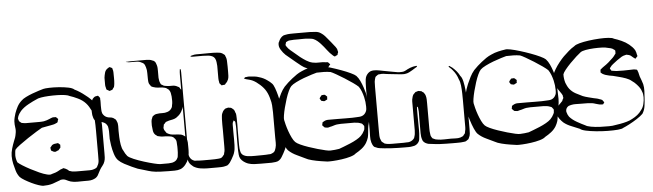

<svg xmlns="http://www.w3.org/2000/svg" viewBox="-58 -1018 4455 1309"><g transform="rotate(-5 2169.5 -363.0)"><path d="M257 69Q241 74 224 76Q207 78 190 78Q179 77 158 70Q137 63 113 51.5Q89 40 68 27.5Q47 15 36 4Q20 -16 12.5 -41.5Q5 -67 0 -89Q-6 -115 -6 -143Q-6 -166 2 -193.5Q10 -221 19 -243Q24 -254 28 -266Q32 -278 34 -291Q39 -313 35.5 -334Q32 -355 33 -377Q34 -391 37.5 -404.5Q41 -418 45 -431Q53 -454 64.5 -475.5Q76 -497 95 -514Q106 -525 127 -535.5Q148 -546 172 -555Q196 -564 217 -570.5Q238 -577 249 -580Q260 -583 289.5 -584Q319 -585 354.5 -582.5Q390 -580 419.5 -574Q449 -568 460 -557Q479 -548 496.5 -536.5Q514 -525 530 -512Q549 -498 566.5 -481Q584 -464 596 -443Q609 -428 615 -399.5Q621 -371 623.5 -342.5Q626 -314 626 -299V-108Q626 -94 625.5 -79Q625 -64 620 -50Q615 -35 604.5 -22.5Q594 -10 586 4Q578 17 571 32.5Q564 48 550 57Q546 60 540 62Q534 64 529 66Q516 70 500 70Q484 70 470 70Q448 70 425 70.5Q402 71 380 65Q365 60 350.5 52.5Q336 45 319 47Q315 47 312 48Q309 49 306 51Q293 55 281.5 60Q270 65 257 69ZM565 -403Q558 -417 550 -430.5Q542 -444 531 -456Q510 -479 478.5 -494Q447 -509 424 -516Q415 -522 392 -525.5Q369 -529 339.5 -529.5Q310 -530 280.5 -528.5Q251 -527 228 -523Q205 -519 196 -513Q174 -504 140 -485.5Q106 -467 85 -444Q78 -436 72 -426.5Q66 -417 62 -406Q62 -404 61 -401Q60 -398 59 -396Q59 -392 60.5 -388Q62 -384 63 -381Q63 -380 63.5 -378Q64 -376 68 -372Q71 -370 74.5 -367Q78 -364 81 -362Q87 -360 95.5 -359.5Q104 -359 110 -358H173Q188 -358 203.5 -358Q219 -358 234 -360Q244 -362 253.5 -365Q263 -368 272 -372Q277 -374 283.5 -377Q290 -380 295 -381Q297 -382 300 -381.5Q303 -381 306 -381Q308 -381 311.5 -381.5Q315 -382 317 -381Q322 -379 324 -374Q326 -373 329 -370.5Q332 -368 332 -366Q332 -365 331 -362.5Q330 -360 329 -358Q328 -356 327.5 -351.5Q327 -347 325 -345Q323 -342 318 -340.5Q313 -339 310 -337Q302 -333 292.5 -331.5Q283 -330 275 -328Q260 -325 245 -322.5Q230 -320 216 -317Q205 -311 177 -294Q149 -277 117 -255.5Q85 -234 58.5 -214.5Q32 -195 24 -184Q21 -175 20.5 -165.5Q20 -156 19 -146Q19 -122 29 -97Q38 -88 61 -73.5Q84 -59 113.5 -43.5Q143 -28 172 -15Q201 -2 224 3.5Q247 9 256 3Q269 0 281.5 -4.5Q294 -9 306 -16Q312 -20 318 -22.5Q324 -25 331 -27Q333 -28 335.5 -29Q338 -30 339 -30Q341 -30 343 -28.5Q345 -27 346 -27Q350 -26 353 -24.5Q356 -23 359 -21Q364 -19 368 -15Q372 -11 376 -8Q381 -7 386.5 -5Q392 -3 396 -2Q405 -1 414 -0.5Q423 0 431 0H487Q501 0 517 0Q533 0 546 -5Q555 -7 565 -15Q568 -18 570 -24Q581 -41 581.5 -61.5Q582 -82 582 -101V-261Q582 -276 581.5 -303.5Q581 -331 577.5 -359Q574 -387 565 -403ZM281 -148 270 -154Q269 -155 267.5 -155.5Q266 -156 265 -157Q264 -159 264 -162.5Q264 -166 263 -168L262 -177Q263 -179 265 -181Q267 -183 268 -184Q272 -190 275 -193Q282 -198 290.5 -200Q299 -202 306 -202Q308 -202 311.5 -203Q315 -204 316 -203Q319 -202 322 -199Q325 -196 327 -194Q328 -193 329 -192.5Q330 -192 331 -190Q332 -188 330 -184Q330 -182 330.5 -177.5Q331 -173 329 -170Q328 -169 326 -166.5Q324 -164 322 -162L315 -154Q312 -153 308.5 -152Q305 -151 302 -149Q300 -148 298 -147Q296 -146 294 -146Q290 -145 281 -148Z M1195 -37Q1194 -33 1193 -28.5Q1192 -24 1190 -19Q1183 0 1168 19Q1153 38 1134 46Q1115 53 1093 53Q1071 53 1051 53Q1029 53 994.5 51.5Q960 50 937 45Q915 40 890.5 32Q866 24 843 18Q828 12 803.5 1Q779 -10 754 -23.5Q729 -37 714 -52Q699 -67 689.5 -97Q680 -127 675.5 -156.5Q671 -186 670 -201V-254Q669 -262 668.5 -270.5Q668 -279 666 -286Q657 -309 638 -316Q628 -321 617 -322Q606 -323 596 -327Q593 -328 590 -330.5Q587 -333 585 -334Q584 -336 582 -337Q580 -338 578 -339Q573 -346 570.5 -355Q568 -364 566 -373Q565 -383 564.5 -393Q564 -403 564 -413Q564 -423 564.5 -433Q565 -443 567 -453Q569 -461 572 -469.5Q575 -478 580 -485Q583 -488 588 -492.5Q593 -497 597 -498Q599 -499 602 -499Q605 -499 608 -500Q609 -500 612 -501Q615 -502 616 -501Q618 -500 618.5 -499Q619 -498 620 -497Q622 -494 625 -491Q628 -488 629 -485Q630 -484 629.5 -481.5Q629 -479 629 -477Q630 -472 630 -466.5Q630 -461 630 -456Q629 -432 630 -408Q630 -401 631 -393.5Q632 -386 634 -380Q644 -359 664 -351Q674 -347 685 -346.5Q696 -346 706 -341Q709 -340 711.5 -337.5Q714 -335 717 -333Q722 -331 723 -328Q725 -326 726.5 -322.5Q728 -319 729 -316Q736 -302 735.5 -284Q735 -266 735 -250Q735 -235 736 -208.5Q737 -182 741.5 -155Q746 -128 756 -113Q765 -92 779 -75Q790 -64 821 -51Q852 -38 889 -26.5Q926 -15 957 -7.5Q988 0 999 0H1055Q1063 -1 1072.5 -1.5Q1082 -2 1089 -5Q1111 -12 1119 -33Q1121 -35 1121 -38Q1121 -41 1122 -44Q1124 -56 1124.5 -68Q1125 -80 1125 -92Q1125 -100 1125 -108Q1125 -116 1124 -124Q1124 -132 1123 -142Q1122 -152 1117 -159Q1116 -162 1113 -164.5Q1110 -167 1108 -169Q1107 -171 1105.5 -172.5Q1104 -174 1102 -175Q1095 -180 1085 -181.5Q1075 -183 1067 -184Q1053 -186 1038 -185.5Q1023 -185 1009 -189Q1006 -190 1002.5 -190.5Q999 -191 996 -192Q993 -194 990 -197Q987 -200 984 -201Q971 -212 968 -231.5Q965 -251 964 -267Q964 -280 964.5 -293.5Q965 -307 971 -318Q973 -325 976 -329Q978 -331 980 -332Q982 -333 983 -334Q985 -336 988 -337.5Q991 -339 993 -340Q996 -342 999.5 -342Q1003 -342 1006 -343Q1023 -346 1042 -345Q1061 -344 1078 -350Q1100 -357 1110 -378Q1112 -381 1112 -384.5Q1112 -388 1113 -391Q1117 -406 1117 -421.5Q1117 -437 1116 -452Q1115 -465 1112 -478Q1109 -491 1100 -501Q1097 -504 1093 -506L1083 -513Q1081 -514 1078 -514.5Q1075 -515 1073 -516Q1058 -520 1042.5 -520Q1027 -520 1012 -523Q1005 -525 996 -527.5Q987 -530 981 -535Q980 -537 979 -539Q978 -541 976 -543Q975 -545 973 -547.5Q971 -550 970 -552Q967 -559 966 -568Q965 -577 965 -584Q964 -604 964.5 -625.5Q965 -647 959 -666Q957 -674 953.5 -681.5Q950 -689 944 -694Q942 -696 938.5 -697.5Q935 -699 933 -700Q918 -709 900 -709.5Q882 -710 865 -710Q858 -710 850.5 -710Q843 -710 836 -712Q834 -712 832 -712.5Q830 -713 825 -714Q826 -715 828 -715H837Q846 -716 854.5 -716Q863 -716 872 -716H965Q976 -716 986.5 -714.5Q997 -713 1007 -708Q1010 -707 1013 -706Q1016 -705 1018 -703Q1025 -698 1028.5 -690Q1032 -682 1034 -674Q1037 -664 1037.5 -654.5Q1038 -645 1038 -635V-587Q1039 -577 1040.5 -568Q1042 -559 1046 -551Q1047 -549 1048 -546Q1049 -543 1051 -541Q1052 -540 1054.5 -539Q1057 -538 1058 -537Q1061 -536 1064 -533.5Q1067 -531 1070 -530Q1074 -529 1078 -528.5Q1082 -528 1086 -527Q1106 -524 1126 -525Q1146 -526 1164 -515Q1170 -513 1173 -510Q1175 -509 1176.5 -505.5Q1178 -502 1179 -500L1186 -491Q1187 -488 1187 -485Q1187 -482 1188 -480Q1190 -470 1190.5 -459Q1191 -448 1191 -437Q1191 -424 1190.5 -410.5Q1190 -397 1187 -383Q1183 -363 1171.5 -343.5Q1160 -324 1143 -312Q1139 -308 1134 -305Q1129 -302 1124 -300Q1111 -295 1097.5 -293Q1084 -291 1071 -286Q1069 -285 1066 -284.5Q1063 -284 1061 -282Q1059 -281 1057.5 -278.5Q1056 -276 1054 -274L1046 -266Q1045 -264 1045 -261.5Q1045 -259 1045 -257Q1044 -254 1043 -251Q1042 -248 1042 -245Q1042 -231 1053 -218Q1055 -215 1057 -211.5Q1059 -208 1062 -206Q1064 -205 1067 -204Q1070 -203 1072 -201Q1086 -194 1101.5 -193Q1117 -192 1132 -191Q1141 -190 1150.5 -189Q1160 -188 1167 -184Q1169 -183 1171 -182Q1173 -181 1174 -180Q1176 -179 1179.5 -176.5Q1183 -174 1185 -172Q1188 -167 1190 -162Q1198 -148 1198.5 -131Q1199 -114 1199 -99V-77Q1199 -68 1198 -58Q1197 -48 1195 -37ZM671 -619Q673 -636 678 -654Q683 -672 699 -682Q701 -683 704.5 -685.5Q708 -688 711 -689Q713 -689 717.5 -686.5Q722 -684 724 -683Q726 -682 727 -682Q728 -682 729 -681Q731 -677 731 -673Q733 -667 734 -662Q735 -657 735 -651Q735 -632 735.5 -612.5Q736 -593 734 -573Q733 -569 732.5 -562.5Q732 -556 730 -551L723 -542Q722 -541 720.5 -538Q719 -535 717 -533Q716 -532 712 -531.5Q708 -531 706 -530Q705 -529 702.5 -528Q700 -527 698 -527Q696 -527 693.5 -529Q691 -531 689 -532Q687 -533 684 -534.5Q681 -536 679 -537Q677 -539 676 -544Q675 -549 674 -553Q672 -558 671.5 -563Q671 -568 671 -574Q670 -594 671 -619Z M1336 -724Q1359 -724 1394 -724.5Q1429 -725 1451 -723Q1459 -722 1467.5 -721Q1476 -720 1483 -716Q1485 -715 1487.5 -713.5Q1490 -712 1492 -710Q1494 -709 1496.5 -707Q1499 -705 1501 -703Q1503 -702 1503.5 -699Q1504 -696 1505 -694Q1513 -678 1513 -657Q1514 -639 1514 -621Q1514 -603 1514 -585Q1514 -573 1513.5 -559.5Q1513 -546 1509 -535Q1503 -519 1491 -509Q1487 -502 1484 -501Q1482 -500 1478.5 -500Q1475 -500 1473 -500Q1471 -500 1467.5 -499Q1464 -498 1462 -498Q1461 -499 1459 -502Q1457 -505 1455 -506Q1454 -508 1451.5 -510.5Q1449 -513 1448 -514Q1447 -517 1447 -523Q1444 -535 1444 -548V-633Q1443 -645 1441.5 -659Q1440 -673 1434 -684Q1427 -696 1414.5 -701.5Q1402 -707 1389 -708Q1371 -710 1353 -710Q1335 -710 1317 -710H1277Q1271 -711 1268 -714Q1266 -716 1266 -716Q1266 -716 1269 -716Q1272 -718 1275.5 -718.5Q1279 -719 1282 -720Q1295 -724 1308.5 -724Q1322 -724 1336 -724ZM1442 52Q1428 56 1413 56.5Q1398 57 1384 57H1317Q1295 57 1269 53Q1243 49 1222 36Q1214 30 1206 22Q1198 14 1193 4Q1188 -7 1187 -20Q1186 -33 1185 -45V-480Q1185 -495 1185 -517Q1185 -539 1185 -560.5Q1185 -582 1185 -597Q1185 -605 1185.5 -612.5Q1186 -620 1187 -627Q1187 -628 1187.5 -631Q1188 -634 1190 -633Q1194 -632 1194 -628Q1195 -620 1195 -612Q1195 -604 1195 -596V-118Q1195 -105 1195 -92Q1195 -79 1196 -65Q1196 -58 1196.5 -49Q1197 -40 1200 -33Q1209 -11 1232 -3Q1234 -2 1237.5 -2Q1241 -2 1245 -2Q1256 -1 1267.5 -0.5Q1279 0 1290 0Q1313 0 1343.5 0Q1374 0 1396 -2Q1411 -2 1421 -9Q1424 -11 1426.5 -14.5Q1429 -18 1431 -20Q1432 -22 1433.5 -23.5Q1435 -25 1436 -26Q1438 -28 1438 -31.5Q1438 -35 1439 -37Q1443 -48 1443.5 -59.5Q1444 -71 1444 -82V-194Q1444 -213 1443.5 -231Q1443 -249 1444 -268Q1445 -278 1445.5 -288.5Q1446 -299 1450 -308Q1452 -311 1453.5 -315Q1455 -319 1457 -322Q1463 -331 1472 -337Q1474 -339 1478 -339.5Q1482 -340 1484 -341Q1490 -343 1492 -343Q1494 -344 1496.5 -343Q1499 -342 1500 -342Q1503 -341 1507 -341Q1511 -341 1514 -339Q1516 -338 1518 -336.5Q1520 -335 1521 -334Q1523 -332 1526.5 -329.5Q1530 -327 1532 -324Q1534 -320 1536 -315.5Q1538 -311 1539 -306Q1544 -298 1544 -287Q1544 -276 1545 -266Q1546 -246 1545.5 -225Q1545 -204 1545 -184V-82Q1545 -71 1546 -59.5Q1547 -48 1550 -37Q1551 -35 1551.5 -32Q1552 -29 1553 -27Q1560 -15 1571.5 -9.5Q1583 -4 1596 -2Q1619 1 1647 0.5Q1675 0 1697 0Q1709 0 1720.5 -0.5Q1732 -1 1743 -2Q1746 -2 1749.5 -2Q1753 -2 1756 -3Q1761 -5 1766.5 -7.5Q1772 -10 1775 -12Q1782 -17 1785.5 -25.5Q1789 -34 1791 -41Q1796 -58 1795.5 -77Q1795 -96 1795 -113V-246Q1795 -261 1795 -285Q1795 -309 1793 -332.5Q1791 -356 1786 -371Q1782 -388 1776.5 -403Q1771 -418 1763 -432Q1750 -455 1724.5 -478Q1699 -501 1676 -512Q1665 -517 1653.5 -520Q1642 -523 1630 -526Q1628 -528 1625 -528.5Q1622 -529 1620 -530Q1617 -530 1617 -531Q1617 -532 1619 -532Q1621 -534 1622.5 -536Q1624 -538 1626 -539Q1628 -540 1630.5 -540Q1633 -540 1634 -540Q1639 -541 1644 -541.5Q1649 -542 1653 -542Q1671 -541 1689 -539Q1707 -537 1723 -531Q1737 -527 1750.5 -520.5Q1764 -514 1776 -505Q1784 -500 1791.5 -493.5Q1799 -487 1806 -480Q1815 -471 1823.5 -448Q1832 -425 1839.5 -396Q1847 -367 1853 -337.5Q1859 -308 1862 -285Q1865 -262 1865 -253V-107Q1865 -92 1864.5 -76.5Q1864 -61 1861 -46Q1858 -34 1852.5 -22.5Q1847 -11 1841 0Q1834 12 1826.5 25Q1819 38 1807 46Q1797 53 1783 54.5Q1769 56 1756 57H1682Q1660 57 1638 56Q1616 55 1595 48Q1581 43 1567 33Q1553 23 1545 10Q1538 -2 1537 -17.5Q1536 -33 1535 -47Q1534 -70 1534.5 -102Q1535 -134 1535 -156Q1535 -175 1535.5 -193.5Q1536 -212 1534 -231Q1533 -234 1533.5 -238Q1534 -242 1532 -244Q1531 -246 1529.5 -247.5Q1528 -249 1526 -250Q1523 -253 1523 -253Q1522 -253 1521 -249.5Q1520 -246 1519 -245Q1518 -243 1516.5 -240Q1515 -237 1515 -235Q1514 -230 1514 -224Q1514 -218 1514 -213Q1514 -198 1514 -173.5Q1514 -149 1514.5 -124.5Q1515 -100 1514 -85Q1513 -75 1512.5 -64.5Q1512 -54 1509 -43Q1506 -29 1499.5 -16Q1493 -3 1486 9Q1480 20 1472 31Q1464 42 1453 49Z M2424 -57Q2421 -48 2417 -38.5Q2413 -29 2408 -21Q2395 0 2374.5 16Q2354 32 2332 44Q2321 55 2293.5 63Q2266 71 2233.5 75.5Q2201 80 2173.5 81.5Q2146 83 2135 82Q2120 80 2090.5 75.5Q2061 71 2031.5 63.5Q2002 56 1987 47Q1965 36 1931.5 20.5Q1898 5 1875 -17Q1864 -28 1852 -55.5Q1840 -83 1830 -115.5Q1820 -148 1813.5 -175.5Q1807 -203 1807 -214Q1808 -234 1810 -254Q1812 -274 1817 -293Q1821 -310 1826.5 -327.5Q1832 -345 1839 -361Q1849 -384 1861 -408Q1873 -432 1890 -452Q1903 -466 1917 -478.5Q1931 -491 1946 -503Q1962 -516 1979 -527.5Q1996 -539 2015 -547Q2038 -558 2064 -564Q2090 -570 2112 -573Q2121 -576 2148.5 -570.5Q2176 -565 2212 -554Q2248 -543 2283.5 -530Q2319 -517 2346.5 -504Q2374 -491 2383 -482Q2397 -467 2407.5 -444.5Q2418 -422 2425.5 -399Q2433 -376 2437 -361Q2441 -340 2441.5 -318.5Q2442 -297 2443 -275Q2443 -253 2444.5 -230Q2446 -207 2444 -184Q2443 -168 2438.5 -152.5Q2434 -137 2432 -120Q2430 -105 2429 -89.5Q2428 -74 2424 -57ZM2115 -528Q2104 -525 2079 -517.5Q2054 -510 2025 -499Q1996 -488 1971 -475.5Q1946 -463 1935 -452Q1926 -443 1915.5 -420.5Q1905 -398 1895.5 -368.5Q1886 -339 1878.5 -309.5Q1871 -280 1867.5 -257.5Q1864 -235 1866 -226Q1868 -215 1873.5 -193.5Q1879 -172 1887.5 -148Q1896 -124 1906.5 -102.5Q1917 -81 1928 -70Q1937 -61 1960.5 -50Q1984 -39 2015 -28.5Q2046 -18 2077 -9Q2108 0 2131.5 5Q2155 10 2164 9Q2193 8 2223 3Q2234 -1 2255 -9Q2276 -17 2300 -27Q2324 -37 2345 -49Q2366 -61 2377 -72Q2392 -87 2401 -106Q2402 -108 2403 -110.5Q2404 -113 2405 -115Q2406 -118 2405.5 -121Q2405 -124 2406 -127Q2406 -129 2406.5 -132.5Q2407 -136 2406 -138Q2405 -140 2403 -142.5Q2401 -145 2399 -147Q2398 -149 2396 -151.5Q2394 -154 2392 -155Q2389 -157 2381 -159Q2371 -163 2360.5 -164Q2350 -165 2339 -166H2275Q2262 -166 2248.5 -166Q2235 -166 2221 -164Q2209 -162 2197.5 -158Q2186 -154 2174 -152Q2170 -151 2166 -149.5Q2162 -148 2158 -148Q2154 -148 2150 -149Q2146 -150 2142 -150Q2141 -151 2139.5 -150.5Q2138 -150 2137 -151Q2135 -153 2132.5 -155.5Q2130 -158 2128 -160Q2127 -161 2125 -163Q2123 -165 2122 -166Q2121 -168 2122 -172Q2123 -176 2124 -177Q2124 -179 2124 -182Q2124 -185 2125 -186Q2126 -188 2129.5 -189.5Q2133 -191 2134 -192Q2148 -201 2165 -201Q2182 -201 2198 -201Q2209 -201 2231.5 -201Q2254 -201 2280.5 -200.5Q2307 -200 2329.5 -200.5Q2352 -201 2363 -202Q2371 -202 2380.5 -203Q2390 -204 2398 -207Q2418 -215 2427 -237Q2430 -244 2430.5 -253Q2431 -262 2431 -269Q2431 -300 2423 -334Q2418 -354 2411 -372.5Q2404 -391 2393 -407Q2382 -418 2356.5 -436Q2331 -454 2301.5 -472.5Q2272 -491 2246.5 -505.5Q2221 -520 2210 -524Q2188 -528 2164 -528.5Q2140 -529 2115 -528ZM2123 -357 2132 -368Q2133 -369 2133.5 -370Q2134 -371 2135 -372Q2137 -373 2141 -372.5Q2145 -372 2147 -373Q2149 -373 2152 -373.5Q2155 -374 2156 -373Q2159 -372 2162 -369Q2165 -366 2167 -364Q2171 -362 2172 -360Q2173 -359 2172 -355Q2171 -351 2171 -349Q2171 -348 2171.5 -345Q2172 -342 2171 -340Q2170 -339 2166.5 -337.5Q2163 -336 2161 -335Q2159 -334 2156 -332Q2153 -330 2151 -330Q2150 -329 2147.5 -330Q2145 -331 2143 -331Q2141 -332 2136.5 -332.5Q2132 -333 2130 -334Q2128 -336 2126.5 -339.5Q2125 -343 2123 -345Q2122 -347 2121 -348Q2120 -349 2120 -350Q2120 -351 2123 -357ZM2237 -634Q2215 -653 2198 -676Q2181 -699 2161 -721Q2151 -732 2139 -742Q2127 -752 2113 -758Q2105 -761 2096 -762Q2087 -763 2078 -764Q2061 -766 2043.5 -765.5Q2026 -765 2009 -765Q1994 -765 1979.5 -765Q1965 -765 1950 -763Q1943 -763 1932 -757Q1931 -756 1928.5 -755Q1926 -754 1925 -753Q1923 -749 1923 -745Q1922 -743 1921 -739.5Q1920 -736 1920 -734Q1920 -732 1922 -729Q1924 -726 1925 -724Q1930 -716 1936 -709.5Q1942 -703 1949 -697Q1965 -684 1980.5 -670.5Q1996 -657 2012 -644Q2030 -630 2050.5 -617Q2071 -604 2093 -599Q2116 -594 2139.5 -595.5Q2163 -597 2185 -593Q2188 -593 2192 -593Q2196 -593 2199 -591L2206 -583Q2207 -582 2209.5 -580Q2212 -578 2212 -576Q2212 -575 2209.5 -573Q2207 -571 2206 -570Q2205 -568 2203 -565Q2201 -562 2199 -560Q2197 -559 2193 -558.5Q2189 -558 2186 -557Q2176 -555 2166.5 -554.5Q2157 -554 2147 -554Q2134 -554 2121.5 -554Q2109 -554 2096 -555Q2072 -555 2051 -564Q2031 -572 2014 -585.5Q1997 -599 1981 -612Q1964 -626 1947.5 -640Q1931 -654 1914 -668Q1898 -683 1884 -705.5Q1870 -728 1874 -750Q1874 -754 1878 -760Q1883 -773 1891.5 -784Q1900 -795 1913 -801L1927 -804Q1941 -807 1955.5 -807.5Q1970 -808 1984 -808H2092Q2112 -807 2132 -805.5Q2152 -804 2168 -793Q2182 -784 2193.5 -771.5Q2205 -759 2215 -746Q2223 -736 2232 -725.5Q2241 -715 2249 -704Q2254 -698 2259 -691.5Q2264 -685 2268 -677L2271 -664Q2273 -660 2273 -656Q2273 -651 2269 -645Q2269 -639 2267 -637Q2266 -635 2261.5 -633.5Q2257 -632 2255 -631Q2254 -630 2252 -628.5Q2250 -627 2248 -627Q2247 -627 2243.5 -629.5Q2240 -632 2237 -634Z M3120 -214V-54Q3120 -38 3119 -23Q3118 -8 3110 6Q3109 8 3108 10.5Q3107 13 3105 15Q3104 16 3101 17.5Q3098 19 3096 21L3087 27Q3085 28 3082 28Q3079 28 3077 29Q3065 31 3053 31.5Q3041 32 3029 32Q3018 32 2997 32Q2976 32 2952 31.5Q2928 31 2907 30Q2886 29 2875 27Q2865 25 2854.5 24.5Q2844 24 2833 22Q2823 20 2812 14Q2801 8 2795 -2Q2794 -4 2793.5 -6Q2793 -8 2792 -10Q2788 -21 2786.5 -32.5Q2785 -44 2785 -56V-157Q2785 -172 2785.5 -188Q2786 -204 2784 -219Q2783 -222 2783 -228Q2783 -234 2780 -235Q2777 -238 2776 -237Q2776 -237 2776 -235Q2776 -231 2775.5 -228Q2775 -225 2775 -221V-173Q2775 -158 2775.5 -131Q2776 -104 2776 -77Q2776 -50 2774 -35Q2773 -28 2772.5 -19.5Q2772 -11 2769 -3Q2759 18 2738 26Q2735 27 2731.5 27.5Q2728 28 2724 29Q2711 32 2696.5 32Q2682 32 2668 32Q2653 32 2626 31.5Q2599 31 2572 29.5Q2545 28 2530 26Q2515 24 2500 22.5Q2485 21 2472 14Q2465 12 2461 9Q2455 3 2451 -5.5Q2447 -14 2445 -21Q2439 -42 2440 -65Q2441 -88 2441 -109V-357Q2441 -374 2441 -391.5Q2441 -409 2442 -426Q2442 -438 2444 -452Q2446 -466 2451 -476Q2463 -498 2483 -506Q2492 -509 2502 -509.5Q2512 -510 2522 -509Q2533 -508 2544.5 -505.5Q2556 -503 2567 -501L2637 -488Q2647 -487 2657 -484.5Q2667 -482 2677 -482Q2687 -482 2696.5 -482.5Q2706 -483 2715 -487Q2720 -489 2725 -492Q2730 -495 2734 -497Q2743 -502 2752 -505Q2761 -508 2771 -511Q2776 -513 2780.5 -513Q2785 -513 2790 -514Q2791 -514 2794 -515Q2797 -516 2798 -515Q2799 -515 2799.5 -512Q2800 -509 2800 -509Q2799 -508 2795.5 -506Q2792 -504 2790 -503L2766 -488Q2756 -482 2744.5 -476Q2733 -470 2721 -468Q2708 -465 2694 -466.5Q2680 -468 2666 -469Q2647 -471 2628.5 -473Q2610 -475 2592 -477Q2580 -479 2568 -480.5Q2556 -482 2544 -480Q2541 -479 2537.5 -479.5Q2534 -480 2531 -478Q2529 -477 2526.5 -475.5Q2524 -474 2522 -472Q2520 -471 2517.5 -469Q2515 -467 2513 -465Q2512 -464 2511.5 -462Q2511 -460 2510 -458Q2508 -451 2506.5 -445.5Q2505 -440 2504 -432Q2503 -414 2503 -395Q2503 -376 2503 -358V-91Q2503 -76 2503.5 -60.5Q2504 -45 2511 -31Q2512 -29 2513 -26.5Q2514 -24 2515 -22Q2517 -19 2520.5 -17Q2524 -15 2526 -13Q2528 -12 2530 -10Q2532 -8 2533 -7Q2537 -5 2543 -4Q2549 -3 2553 -2Q2561 -1 2569.5 -0.5Q2578 0 2585 0H2641Q2652 0 2664 0Q2676 0 2687 -1Q2691 -1 2694.5 -1Q2698 -1 2702 -2Q2725 -7 2738 -26L2741 -36Q2745 -47 2745.5 -57.5Q2746 -68 2747 -78V-248Q2747 -261 2747 -275Q2747 -289 2751 -301Q2752 -306 2754 -312Q2756 -318 2759 -322Q2763 -327 2768 -331Q2770 -333 2771.5 -334.5Q2773 -336 2774 -337Q2776 -339 2779 -339Q2782 -339 2784 -340Q2786 -341 2789 -342Q2792 -343 2794 -343Q2798 -344 2802 -342Q2805 -341 2808.5 -341Q2812 -341 2815 -340Q2817 -339 2818.5 -337.5Q2820 -336 2821 -335Q2824 -333 2827.5 -331Q2831 -329 2832 -326Q2835 -323 2838 -317.5Q2841 -312 2842 -308Q2846 -295 2846.5 -281.5Q2847 -268 2847 -255V-85Q2847 -74 2847.5 -63.5Q2848 -53 2850 -42Q2850 -37 2852 -31Q2854 -27 2857 -21.5Q2860 -16 2863 -13L2870 -10Q2882 -3 2895 -2Q2918 2 2942 1Q2966 0 2988 0Q3003 0 3020 1Q3037 2 3052 -2Q3056 -4 3062 -6Q3068 -8 3071 -10Q3073 -12 3075 -14.5Q3077 -17 3078 -19Q3080 -21 3082 -23Q3084 -25 3085 -27Q3087 -30 3087 -33.5Q3087 -37 3088 -40Q3092 -54 3092 -69Q3092 -84 3092 -98V-256Q3092 -271 3091.5 -299Q3091 -327 3088 -354.5Q3085 -382 3077 -397Q3066 -434 3042 -462Q3038 -467 3033 -472.5Q3028 -478 3023 -482L3014 -490Q3014 -491 3016.5 -493Q3019 -495 3019 -495Q3021 -495 3022 -494Q3023 -493 3024 -492Q3028 -489 3032 -486.5Q3036 -484 3040 -481Q3055 -468 3067.5 -453Q3080 -438 3089 -420Q3100 -409 3106.5 -380.5Q3113 -352 3116 -318Q3119 -284 3119.5 -255Q3120 -226 3120 -214Z M3721 -57Q3718 -48 3714 -38.5Q3710 -29 3705 -21Q3692 0 3671.5 16Q3651 32 3629 44Q3618 55 3590.5 63Q3563 71 3530.5 75.5Q3498 80 3470.5 81.5Q3443 83 3432 82Q3417 80 3387.5 75.5Q3358 71 3328.5 63.5Q3299 56 3284 47Q3262 36 3228.5 20.5Q3195 5 3172 -17Q3161 -28 3149 -55.5Q3137 -83 3127 -115.5Q3117 -148 3110.5 -175.5Q3104 -203 3104 -214Q3105 -234 3107 -254Q3109 -274 3114 -293Q3118 -310 3123.5 -327.5Q3129 -345 3136 -361Q3146 -384 3158 -408Q3170 -432 3187 -452Q3200 -466 3214 -478.5Q3228 -491 3243 -503Q3259 -516 3276 -527.5Q3293 -539 3312 -547Q3335 -558 3361 -564Q3387 -570 3409 -573Q3418 -576 3445.5 -570.5Q3473 -565 3509 -554Q3545 -543 3580.5 -530Q3616 -517 3643.5 -504Q3671 -491 3680 -482Q3694 -467 3704.5 -444.5Q3715 -422 3722.5 -399Q3730 -376 3734 -361Q3738 -340 3738.5 -318.5Q3739 -297 3740 -275Q3740 -253 3741.5 -230Q3743 -207 3741 -184Q3740 -168 3735.5 -152.5Q3731 -137 3729 -120Q3727 -105 3726 -89.5Q3725 -74 3721 -57ZM3412 -528Q3401 -525 3376 -517.5Q3351 -510 3322 -499Q3293 -488 3268 -475.5Q3243 -463 3232 -452Q3223 -443 3212.5 -420.5Q3202 -398 3192.5 -368.5Q3183 -339 3175.5 -309.5Q3168 -280 3164.5 -257.5Q3161 -235 3163 -226Q3165 -215 3170.5 -193.5Q3176 -172 3184.5 -148Q3193 -124 3203.5 -102.5Q3214 -81 3225 -70Q3234 -61 3257.5 -50Q3281 -39 3312 -28.5Q3343 -18 3374 -9Q3405 0 3428.5 5Q3452 10 3461 9Q3490 8 3520 3Q3531 -1 3552 -9Q3573 -17 3597 -27Q3621 -37 3642 -49Q3663 -61 3674 -72Q3689 -87 3698 -106Q3699 -108 3700 -110.5Q3701 -113 3702 -115Q3703 -118 3702.5 -121Q3702 -124 3703 -127Q3703 -129 3703.5 -132.5Q3704 -136 3703 -138Q3702 -140 3700 -142.5Q3698 -145 3696 -147Q3695 -149 3693 -151.5Q3691 -154 3689 -155Q3686 -157 3678 -159Q3668 -163 3657.5 -164Q3647 -165 3636 -166H3572Q3559 -166 3545.5 -166Q3532 -166 3518 -164Q3506 -162 3494.5 -158Q3483 -154 3471 -152Q3467 -151 3463 -149.5Q3459 -148 3455 -148Q3451 -148 3447 -149Q3443 -150 3439 -150Q3438 -151 3436.5 -150.5Q3435 -150 3434 -151Q3432 -153 3429.5 -155.5Q3427 -158 3425 -160Q3424 -161 3422 -163Q3420 -165 3419 -166Q3418 -168 3419 -172Q3420 -176 3421 -177Q3421 -179 3421 -182Q3421 -185 3422 -186Q3423 -188 3426.5 -189.5Q3430 -191 3431 -192Q3445 -201 3462 -201Q3479 -201 3495 -201Q3506 -201 3528.5 -201Q3551 -201 3577.5 -200.5Q3604 -200 3626.5 -200.5Q3649 -201 3660 -202Q3668 -202 3677.5 -203Q3687 -204 3695 -207Q3715 -215 3724 -237Q3727 -244 3727.5 -253Q3728 -262 3728 -269Q3728 -300 3720 -334Q3715 -354 3708 -372.5Q3701 -391 3690 -407Q3679 -418 3653.5 -436Q3628 -454 3598.5 -472.5Q3569 -491 3543.5 -505.5Q3518 -520 3507 -524Q3485 -528 3461 -528.5Q3437 -529 3412 -528ZM3420 -357 3429 -368Q3430 -369 3430.5 -370Q3431 -371 3432 -372Q3434 -373 3438 -372.5Q3442 -372 3444 -373Q3446 -373 3449 -373.5Q3452 -374 3453 -373Q3456 -372 3459 -369Q3462 -366 3464 -364Q3468 -362 3469 -360Q3470 -359 3469 -355Q3468 -351 3468 -349Q3468 -348 3468.5 -345Q3469 -342 3468 -340Q3467 -339 3463.5 -337.5Q3460 -336 3458 -335Q3456 -334 3453 -332Q3450 -330 3448 -330Q3447 -329 3444.5 -330Q3442 -331 3440 -331Q3438 -332 3433.5 -332.5Q3429 -333 3427 -334Q3425 -336 3423.5 -339.5Q3422 -343 3420 -345Q3419 -347 3418 -348Q3417 -349 3417 -350Q3417 -351 3420 -357Z M4327 -160Q4326 -138 4322 -108Q4318 -78 4303 -55Q4288 -40 4261 -22.5Q4234 -5 4207 9Q4180 23 4165 29Q4156 36 4126.5 38.5Q4097 41 4057.5 40.5Q4018 40 3978 36Q3938 32 3908.5 25.5Q3879 19 3870 10Q3848 0 3815.5 -12.5Q3783 -25 3760 -44Q3747 -56 3735 -72.5Q3723 -89 3718.5 -107Q3714 -125 3722 -140Q3727 -151 3737.5 -160.5Q3748 -170 3756 -179Q3758 -182 3761 -184.5Q3764 -187 3766 -189Q3768 -192 3770 -200Q3772 -202 3773.5 -205Q3775 -208 3775 -210Q3776 -212 3775 -215.5Q3774 -219 3773 -221Q3773 -223 3773 -226Q3773 -229 3771 -231Q3770 -234 3766 -240Q3761 -248 3755 -256Q3749 -264 3744 -272Q3731 -295 3725 -323Q3719 -351 3723 -373Q3727 -388 3740.5 -410.5Q3754 -433 3771.5 -455Q3789 -477 3804 -492Q3822 -509 3840.5 -525.5Q3859 -542 3881 -555Q3890 -564 3917.5 -571.5Q3945 -579 3981.5 -584Q4018 -589 4054 -591Q4090 -593 4117.5 -591Q4145 -589 4154 -582Q4177 -575 4205 -562.5Q4233 -550 4255 -532Q4266 -523 4275.5 -513Q4285 -503 4292 -491Q4299 -476 4301 -460Q4302 -458 4303 -454.5Q4304 -451 4303 -449Q4302 -447 4299.5 -445Q4297 -443 4295 -441Q4294 -440 4292 -437Q4290 -434 4288 -434Q4287 -433 4286 -434.5Q4285 -436 4283 -437Q4280 -439 4277 -441Q4274 -443 4272 -445Q4267 -449 4262 -453.5Q4257 -458 4252 -460Q4249 -462 4245 -462.5Q4241 -463 4238 -464Q4232 -466 4229 -466Q4225 -466 4221 -464Q4214 -463 4208 -460.5Q4202 -458 4196 -455Q4180 -445 4163.5 -433.5Q4147 -422 4133 -410Q4121 -401 4114 -390Q4113 -389 4111 -386.5Q4109 -384 4109 -383Q4109 -379 4113 -375Q4114 -374 4115 -371.5Q4116 -369 4117 -367Q4118 -366 4121 -366Q4124 -366 4125 -365Q4132 -364 4138.5 -363Q4145 -362 4152 -361Q4201 -359 4249 -361Q4257 -361 4265 -361.5Q4273 -362 4281 -360Q4283 -359 4287 -359Q4291 -359 4292 -357Q4294 -356 4295 -352.5Q4296 -349 4297 -347Q4301 -338 4302.5 -328.5Q4304 -319 4307 -310Q4312 -297 4317 -283.5Q4322 -270 4326 -256Q4331 -234 4330 -209.5Q4329 -185 4327 -160ZM4283 -256Q4276 -264 4268 -271Q4260 -278 4251 -284Q4236 -297 4212.5 -305.5Q4189 -314 4165 -320Q4141 -326 4126 -330Q4113 -332 4100.5 -334.5Q4088 -337 4076 -341Q4071 -343 4066 -345Q4061 -347 4056 -350Q4054 -352 4049.5 -355Q4045 -358 4043 -361L4044 -369Q4044 -371 4044 -375Q4044 -379 4045 -380Q4046 -382 4048 -383Q4050 -384 4051 -385Q4056 -389 4060 -392.5Q4064 -396 4069 -399Q4086 -410 4102.5 -424Q4119 -438 4134 -453Q4144 -463 4151 -474Q4156 -479 4156 -481Q4157 -483 4156.5 -485.5Q4156 -488 4156 -489Q4156 -491 4156.5 -495Q4157 -499 4156 -501Q4155 -503 4152.5 -505Q4150 -507 4148 -508Q4139 -516 4127 -519Q4115 -522 4104 -524Q4093 -528 4067.5 -529Q4042 -530 4012 -528.5Q3982 -527 3956.5 -522.5Q3931 -518 3920 -510Q3909 -502 3888.5 -483.5Q3868 -465 3846.5 -443Q3825 -421 3809 -401Q3793 -381 3790 -370Q3789 -341 3798 -311Q3802 -300 3808 -288.5Q3814 -277 3821 -268Q3838 -247 3862 -234Q3886 -221 3908 -211Q3926 -204 3944.5 -199.5Q3963 -195 3982 -190Q3992 -188 4001.5 -186Q4011 -184 4020 -180Q4025 -179 4029.5 -177Q4034 -175 4038 -173Q4040 -171 4042.5 -167.5Q4045 -164 4046 -162Q4047 -161 4049 -159Q4051 -157 4051 -156Q4051 -155 4048 -151.5Q4045 -148 4042 -143Q4040 -142 4035 -142.5Q4030 -143 4028 -143Q4018 -143 4009 -146Q4000 -149 3991 -151Q3969 -159 3939 -159.5Q3909 -160 3886 -160Q3871 -160 3856 -160.5Q3841 -161 3827 -158Q3823 -157 3816.5 -155.5Q3810 -154 3806 -152Q3787 -140 3787 -118Q3787 -115 3789 -109Q3791 -101 3794.5 -93.5Q3798 -86 3803 -79Q3822 -57 3854 -39Q3886 -21 3908 -11Q3919 -3 3947 2Q3975 7 4008 8.5Q4041 10 4069 9.5Q4097 9 4108 6Q4123 4 4146 0Q4169 -4 4192 -10.5Q4215 -17 4230 -26Q4250 -36 4267 -49.5Q4284 -63 4296 -81Q4309 -96 4315 -120Q4321 -144 4321 -167.5Q4321 -191 4314 -206Q4310 -220 4302 -232Q4294 -244 4283 -256Z"/></g></svg>

Font: Rubik Vinyl
Style: Regular
Weight: 400
Designer: Hubert and Fischer, NaN
Foundry: Hubert and Fischer, NaN
Version: Version 2.200